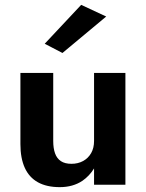

<svg xmlns="http://www.w3.org/2000/svg" viewBox="-20 -760 600 790"><path d="M237 -542 164 -580 314 -740 417 -692ZM367 -460H496V0H367V-67Q348 -36 319 -16Q280 10 226 10Q172 10 136 -10Q100 -30 82 -69.5Q64 -109 64 -167V-460H199V-180Q199 -150 206.5 -129Q214 -108 230.5 -97Q247 -86 274 -86Q301 -86 322 -97.5Q343 -109 355 -130Q367 -151 367 -180Z"/></svg>

Font: Venryn Sans SemiBold
Style: Regular
Weight: 600
Designer: Owen Earl, indestructible type* (font) & Cristiano Sobral (main changes)
Version: Version 3.60;October 28, 2020;FontCreator 13.0.0.2681 64-bit